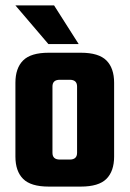

<svg xmlns="http://www.w3.org/2000/svg" viewBox="-20 -690 479 710"><path d="M160 -495H279Q345 -495 373.5 -466.5Q402 -438 402 -384V-111Q402 -57 373.5 -28.5Q345 0 279 0H160Q94 0 65.5 -28.5Q37 -57 37 -111V-384Q37 -438 65.5 -466.5Q94 -495 160 -495ZM265 -125V-370Q265 -395 238 -395H201Q174 -395 174 -370V-125Q174 -100 201 -100H238Q265 -100 265 -125ZM271 -527H159L37 -670H180Z"/></svg>

Font: Teko Semibold
Style: Regular
Weight: 600
Designer: Manushi Parikh, Jonny Pinhorn
Foundry: Indian Type Foundry
Version: Version 1.105;PS 1.0;hotconv 1.0.78;makeotf.lib2.5.61930; tt